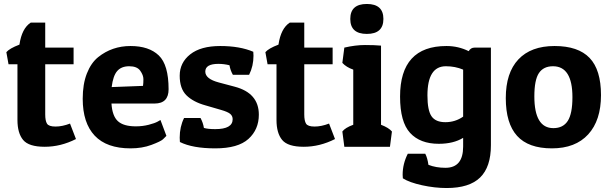

<svg xmlns="http://www.w3.org/2000/svg" viewBox="-20 -740 3075 968"><path d="M208 -626V-500H351V-416H208V-163Q208 -131 217 -116.5Q226 -102 260 -102Q294 -102 333 -117L363 -39Q286 0 205.5 0Q125 0 96.5 -34.5Q68 -69 68 -135V-416H23L12 -477Q28 -496 78 -515Q90 -597 135 -626Z M638 8Q518 8 457.5 -56Q397 -120 397 -242Q397 -316 418 -369.5Q439 -423 475 -452Q545 -508 638 -508Q731 -508 780.5 -460.5Q830 -413 830 -290Q830 -218 759 -218H542Q546 -155 574.5 -129Q603 -103 665 -103Q699 -103 730 -111Q761 -119 775 -127L789 -135L819 -55Q813 -48 801.5 -37.5Q790 -27 743.5 -9.5Q697 8 638 8ZM701 -307Q703 -321 703 -341Q703 -361 687 -383.5Q671 -406 631.5 -406Q592 -406 571 -382Q550 -358 543 -301Z M1081 -418Q1015 -418 1015 -379Q1015 -342 1084 -324L1163 -303Q1285 -271 1285 -162Q1285 -87 1232.5 -39.5Q1180 8 1065.5 8Q951 8 887 -24Q886 -35 886 -46Q886 -101 908 -145H991Q1004 -121 1008 -95Q1028 -89 1065 -89Q1153 -89 1153 -139Q1153 -155 1141 -165.5Q1129 -176 1094 -186L1015 -209Q954 -226 920 -259.5Q886 -293 886 -358.5Q886 -424 939 -466Q992 -508 1090.5 -508Q1189 -508 1257 -479Q1258 -469 1258 -459Q1258 -407 1236 -363H1154Q1141 -386 1137 -411Q1109 -418 1081 -418Z M1514 -626V-500H1657V-416H1514V-163Q1514 -131 1523 -116.5Q1532 -102 1566 -102Q1600 -102 1639 -117L1669 -39Q1592 0 1511.5 0Q1431 0 1402.5 -34.5Q1374 -69 1374 -135V-416H1329L1318 -477Q1334 -496 1384 -515Q1396 -597 1441 -626Z M1716 -500Q1772 -513 1820 -513Q1868 -513 1901 -510V-111Q1940 -96 1956 -77L1946 0H1716L1706 -77Q1720 -96 1761 -111V-389Q1726 -401 1706 -423ZM1829.5 -569Q1746 -569 1746 -644.5Q1746 -720 1829.5 -720Q1913 -720 1913 -644.5Q1913 -569 1829.5 -569Z M2226 106Q2315 106 2315 -1V-45Q2266 -15 2192 -15Q2098 -15 2047.5 -70Q1997 -125 1997 -253Q1997 -508 2231 -508Q2291 -508 2343 -482Q2353 -500 2373 -500H2455V-8Q2455 102 2400.5 155Q2346 208 2232 208Q2172 208 2108 194Q2044 180 2011 159Q2010 150 2010 141Q2010 86 2036 35H2124Q2135 56 2140 91Q2178 106 2226 106ZM2315 -152V-389Q2275 -406 2228 -406Q2135 -406 2135 -259Q2135 -184 2155.5 -154Q2176 -124 2225.5 -124Q2275 -124 2315 -152Z M2762.5 8Q2644 8 2587 -55Q2530 -118 2530 -245.5Q2530 -373 2593.5 -440.5Q2657 -508 2776 -508Q2895 -508 2952.5 -448Q3010 -388 3010 -260.5Q3010 -133 2945.5 -62.5Q2881 8 2762.5 8ZM2674 -254Q2674 -94 2770 -94Q2819 -94 2842.5 -130.5Q2866 -167 2866 -250Q2866 -406 2768 -406Q2720 -406 2697 -371.5Q2674 -337 2674 -254Z"/></svg>

Font: Patua One
Style: Regular
Weight: 400
Designer: luciano Vergara
Foundry: Luciano Vergara
Version: Version 1.002